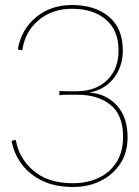

<svg xmlns="http://www.w3.org/2000/svg" viewBox="-20 -735 553 766"><path d="M272 11Q201 11 149.5 -13.5Q98 -38 67 -79.5Q36 -121 26 -173L43 -177Q55 -104 113.5 -54Q172 -4 271 -4Q326 -4 371.5 -24.5Q417 -45 444 -86.5Q471 -128 471 -190Q471 -276 421 -316.5Q371 -357 290 -357Q262 -357 244.5 -357Q227 -357 217 -355V-372Q231 -371 250 -371Q269 -371 286 -371Q361 -371 407 -415Q453 -459 453 -533Q453 -614 402.5 -657Q352 -700 267 -700Q188 -700 133.5 -654Q79 -608 69 -534L51 -538Q65 -618 124 -666.5Q183 -715 267 -715Q359 -715 414.5 -668.5Q470 -622 470 -533Q470 -472 436 -426Q402 -380 340 -366V-365Q403 -361 446 -314.5Q489 -268 489 -187Q489 -126 459.5 -81.5Q430 -37 381 -13Q332 11 272 11Z"/></svg>

Font: Prodigy Sans Thin
Style: Regular
Weight: 100
Designer: Wei Huang
Foundry: Wei Huang
Version: Version 1.003; ttfautohint (v1.8.3)